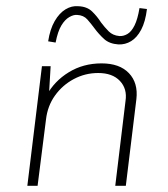

<svg xmlns="http://www.w3.org/2000/svg" viewBox="-20 -598 540 618"><path d="M143 -385 137 -283 130 -291Q155 -337 201.5 -365.5Q248 -394 307 -394Q365 -394 395 -362.5Q425 -331 419 -279L385 0H351L384 -273Q390 -312 366 -337.5Q342 -363 296 -363Q254 -363 217.5 -343.5Q181 -324 157 -290.5Q133 -257 128 -213L101 0H68L115 -385ZM361 -455Q332 -457 315 -472.5Q298 -488 284 -507Q273 -522 261 -535.5Q249 -549 228 -550Q217 -551 203 -543Q189 -535 177.5 -516Q166 -497 159 -461L135 -465Q141 -504 156 -530Q171 -556 191 -568Q211 -580 232 -578Q260 -577 276.5 -561Q293 -545 305 -526Q317 -510 330 -497Q343 -484 364 -482Q377 -481 390 -488.5Q403 -496 413 -516Q423 -536 429 -572L453 -569Q448 -528 434.5 -502.5Q421 -477 402 -465.5Q383 -454 361 -455Z"/></svg>

Font: Josefin Sans Thin ExtraLight
Style: Italic
Weight: 250
Italic angle: -7°
Version: Version 2.000